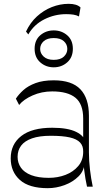

<svg xmlns="http://www.w3.org/2000/svg" viewBox="-20 -976 559 1004"><path d="M435 0Q426 -40 420.5 -85Q415 -130 415 -162V-356Q415 -432 374.5 -465Q334 -498 253 -498Q198 -498 150.5 -477Q103 -456 80 -427L63 -460Q78 -483 102.5 -505Q127 -527 166 -541.5Q205 -556 261 -556Q356 -556 400.5 -509Q445 -462 445 -371V-179Q445 -136 450.5 -89Q456 -42 465 0ZM230 8Q132 8 84 -35Q36 -78 36 -148Q36 -222 91.5 -265Q147 -308 253 -308Q335 -308 379 -286Q423 -264 425 -232L422 -126Q421 -84 391 -54Q361 -24 317.5 -8Q274 8 230 8ZM235 -46Q282 -46 322.5 -61.5Q363 -77 389 -107.5Q415 -138 415 -182Q416 -212 399 -230.5Q382 -249 344.5 -257.5Q307 -266 245 -266Q186 -266 147.5 -252.5Q109 -239 90.5 -214.5Q72 -190 72 -156Q72 -124 89.5 -99Q107 -74 143.5 -60Q180 -46 235 -46ZM261 -624Q220 -624 190.5 -650Q161 -676 161 -721Q161 -766 190.5 -791.5Q220 -817 261 -817Q302 -817 331.5 -791.5Q361 -766 361 -721Q361 -676 331.5 -650Q302 -624 261 -624ZM261 -663Q296 -663 314 -680Q332 -697 332 -720Q332 -744 314 -760.5Q296 -777 261 -777Q227 -777 208.5 -760.5Q190 -744 190 -720Q190 -697 208.5 -680Q227 -663 261 -663ZM128 -796 116 -811Q138 -858 173 -890Q208 -922 251 -939Q294 -956 339 -956Q382 -956 401 -937L393 -890Q380 -897 363.5 -899.5Q347 -902 326 -902Q266 -902 212 -875Q158 -848 128 -796Z"/></svg>

Font: Savate ExtraLight
Style: Regular
Weight: 200
Designer: Max Esnée
Foundry: Plomb Type
Version: Version 2.000